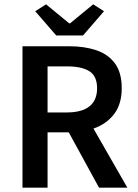

<svg xmlns="http://www.w3.org/2000/svg" viewBox="-20 -868 640 888"><path d="M84 0V-654H302Q370 -654 424.5 -636Q479 -618 511 -575.5Q543 -533 543 -460Q543 -390 511 -345Q479 -300 424.5 -278Q370 -256 302 -256H200V0ZM200 -348H290Q358 -348 393.5 -376Q429 -404 429 -460Q429 -516 393.5 -538.5Q358 -561 290 -561H200ZM281 -287 365 -356 569 0H438ZM240 -704 143 -816 193 -848 300 -760H304L411 -848L461 -816L364 -704Z"/></svg>

Font: Source Code Pro SemiBold
Style: Regular
Weight: 600
Monospace: yes
Designer: Paul D. Hunt, Teo Tuominen
Foundry: Adobe Systems Incorporated
Version: Version 1.018;hotconv 1.0.116;makeotfexe 2.5.65601